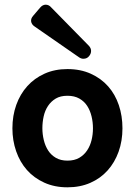

<svg xmlns="http://www.w3.org/2000/svg" viewBox="-20 -789 577 820"><path d="M318 -544 129 -675Q115 -684 113 -697Q111 -710 122 -722L151 -756Q162 -769 175 -769Q189 -769 199 -757L360 -593Q369 -583 369 -571.5Q369 -560 361 -550Q352 -538 336 -538Q327 -538 318 -544ZM268 11Q213 11 169 -9Q125 -29 95 -63Q65 -97 49 -143Q33 -189 33 -241Q33 -295 49.5 -341Q66 -387 96.5 -421Q127 -455 170.5 -474.5Q214 -494 268 -494Q324 -494 368 -474Q412 -454 442 -420Q472 -386 487.5 -340Q503 -294 503 -241Q503 -187 486.5 -141Q470 -95 439.5 -61Q409 -27 365.5 -8Q322 11 268 11ZM268 -103Q298 -103 318.5 -115Q339 -127 352 -146.5Q365 -166 371 -190.5Q377 -215 377 -241Q377 -267 371 -292Q365 -317 352.5 -336.5Q340 -356 319 -368Q298 -380 268 -380Q238 -380 218 -368Q198 -356 185 -336.5Q172 -317 166.5 -292Q161 -267 161 -241Q161 -216 167 -191Q173 -166 185.5 -146.5Q198 -127 218.5 -115Q239 -103 268 -103Z"/></svg>

Font: Higure Gothic Black
Style: Regular
Weight: 900
Designer: Yoshimichi Ohira
Foundry: Positype
Version: Version 1.000